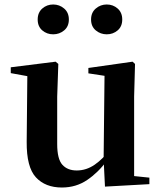

<svg xmlns="http://www.w3.org/2000/svg" viewBox="-20 -820 718 856"><path d="M256 16Q182 16 140 -29.5Q98 -75 99 -188L102 -498L132 -475L28 -494V-520L228 -545L240 -535L235 -389V-178Q235 -111 258 -85.5Q281 -60 322 -60Q365 -60 402.5 -86Q440 -112 470 -154L503 -103H456Q418 -51 368.5 -17.5Q319 16 256 16ZM448 12 442 -109V-112L446 -482L374 -493V-517L571 -545L582 -535L578 -389V-35L646 -28V1ZM217 -667Q189 -667 168.5 -684.5Q148 -702 148 -733Q148 -764 168.5 -782Q189 -800 217 -800Q245 -800 266 -782Q287 -764 287 -733Q287 -702 266 -684.5Q245 -667 217 -667ZM456 -667Q428 -667 407 -684.5Q386 -702 386 -733Q386 -764 407 -782Q428 -800 456 -800Q484 -800 504.5 -782Q525 -764 525 -733Q525 -702 504.5 -684.5Q484 -667 456 -667Z"/></svg>

Font: Noto Serif TC ExtraLight
Style: Bold
Weight: 700
Version: Version 2.002-H1;hotconv 1.1.0;makeotfexe 2.6.0